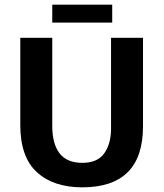

<svg xmlns="http://www.w3.org/2000/svg" viewBox="-20 -792 701 823"><path d="M67 -630H204V-253Q204 -175 235.5 -134.5Q267 -94 333 -94Q398 -94 427 -135Q456 -176 456 -241V-630H593V-251Q593 -119 527.5 -54Q462 11 333 11Q209 11 138 -54Q67 -119 67 -256ZM461 -772V-695H204V-772Z"/></svg>

Font: Mukta
Style: Bold
Weight: 700
Designer: Girish Dalvi and Yashodeep Gholap
Foundry: Ek Type
Version: Version 2.538;PS 1.002;hotconv 16.6.51;makeotf.lib2.5.65220;